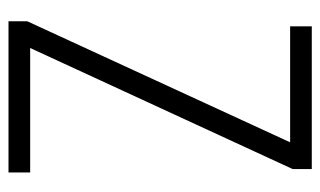

<svg xmlns="http://www.w3.org/2000/svg" viewBox="-171 -583 754 452"><g transform="rotate(90 206.0 -357.0)"><path d="M386 0H30V-44L315 -663H42V-714H378V-669L93 -51H386Z"/></g></svg>

Font: Noto Sans Devanagari UI Condensed Light
Style: Regular
Weight: 300
Width: 3
Designer: Jelle Bosma - Monotype Design Team
Foundry: Monotype Imaging Inc.
Version: Version 2.004; ttfautohint (v1.8.4.7-5d5b)